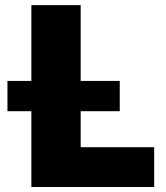

<svg xmlns="http://www.w3.org/2000/svg" viewBox="-20 -748 664 768"><path d="M105.5 0V-727.5H302.7V-159.2H596.7V0ZM9.8 -303.2V-424.3H459V-303.2Z"/></svg>

Font: Inter Black
Style: Regular
Weight: 900
Designer: Rasmus Andersson
Foundry: rsms
Version: Version 4.000;git-a52131595